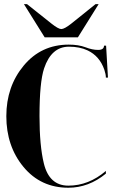

<svg xmlns="http://www.w3.org/2000/svg" viewBox="-20 -879 548 904"><path d="M268.6 -742.2Q283.2 -742.2 315.4 -767.6L429.7 -859.4H444.3L346.7 -703.1H190.4L92.8 -859.4H107.4L222.7 -767.6Q254.9 -742.2 268.6 -742.2ZM304.7 -659.2Q221.7 -659.2 187.5 -556.6Q166 -491.7 166 -332Q166 -193.4 186.5 -109.4Q211.9 -4.9 301.8 -4.9Q397.5 -4.9 478.5 -74.2V-61.5Q397.5 4.9 301.8 4.9Q171.9 4.9 90.8 -92.8Q9.8 -190.4 9.8 -332Q9.8 -471.7 91.8 -570.3Q173.8 -668.9 303.7 -668.9Q349.6 -668.9 383.3 -656.2Q414.6 -644 441.9 -644Q469.7 -644 469.7 -664.1H479.5L488.3 -513.7H478.5Q478.5 -529.3 471.2 -550.8Q449.2 -614.7 392.6 -641.6Q355.5 -659.2 304.7 -659.2Z"/></svg>

Font: spinweradC
Style: Bold
Weight: 700
Width: 7
Version: Version 0.3